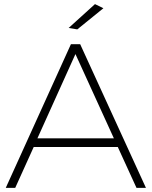

<svg xmlns="http://www.w3.org/2000/svg" viewBox="-20 -914 738 934"><path d="M644 0 553 -199H144L54 0H8L325 -699H370L690 0ZM162 -241H534L347 -651ZM442 -894 483 -874 356 -771 314 -778Z"/></svg>

Font: Gontserrat ExtraLight
Style: Regular
Weight: 275
Designer: Julieta Ulanovsky
Foundry: Julieta Ulanovsky
Version: Version 6.001